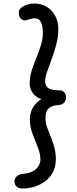

<svg xmlns="http://www.w3.org/2000/svg" viewBox="-20 -900 439 1093"><path d="M105 173Q84 172 73 160.5Q62 149 62 132Q62 115 76.5 103Q91 91 107 90Q157 87 183.5 63.5Q210 40 210 9Q210 -25 195 -62Q180 -99 165 -139Q150 -179 150 -221Q150 -243 156.5 -263Q163 -283 177 -301.5Q191 -320 215 -335Q181 -349 165 -372.5Q149 -396 149 -426Q149 -464 160.5 -499Q172 -534 186.5 -569.5Q201 -605 212.5 -641Q224 -677 224 -716Q224 -750 213.5 -773Q203 -796 177 -796Q169 -796 158 -793.5Q147 -791 137 -787Q119 -779 103 -790Q87 -801 87 -829Q87 -837 90.5 -844Q94 -851 101 -856Q118 -869 137 -874.5Q156 -880 175 -880Q217 -880 247.5 -860.5Q278 -841 295 -808.5Q312 -776 312 -736Q312 -691 300.5 -647.5Q289 -604 274.5 -564.5Q260 -525 248.5 -492.5Q237 -460 237 -437Q237 -412 254.5 -399Q272 -386 316 -386Q336 -386 346 -374Q356 -362 356 -347Q356 -327 344.5 -315Q333 -303 313 -302Q280 -301 259.5 -285Q239 -269 239 -225Q239 -196 254 -159.5Q269 -123 283.5 -81Q298 -39 298 6Q298 49 281 80.5Q264 112 235.5 133Q207 154 173 164Q139 174 105 173Z"/></svg>

Font: Playpen Sans Deva
Style: Regular
Weight: 400
Designer: Pooja Saxena, Gunjan Panchal, Laura Meseguer, Veronika Burian, José Scaglione
Foundry: TypeTogether
Version: Version 2.000